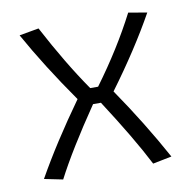

<svg xmlns="http://www.w3.org/2000/svg" viewBox="-61 -533 601 601"><g transform="rotate(-10 239.5 -232.5)"><path d="M34 -5Q93 -110 181 -233Q97 -353 37 -461L99 -472Q163 -351 226 -260H251Q330 -367 384 -472L443 -462Q384 -356 296 -237Q375 -122 439 -5L379 7Q334 -81 251 -209H226Q138 -80 93 7Z"/></g></svg>

Font: Athiti
Style: Regular
Weight: 400
Designer: CadsonDemak Team
Foundry: CadsonDemak
Version: Version 1.033